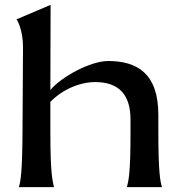

<svg xmlns="http://www.w3.org/2000/svg" viewBox="-20 -773 743 793"><path d="M519 -280V-216C519 -51 510 -24 504 0H649C642 -24 634 -57 634 -231V-299C634 -470 546 -521 427 -521C352 -521 231 -454 188 -401L189 -753L48 -693C51 -691 75 -650 75 -578L73 -231C72 -57 65 -25 58 0H203C198 -25 188 -46 188 -226V-352C240 -406 314 -435 376 -434C466 -433 519 -387 519 -280Z"/></svg>

Font: Coconat Demi
Style: Regular
Weight: 400
Designer: Sara Lavazza
Foundry: Collletttivo
Version: Version 1.000;Glyphs 3.2 (3217)